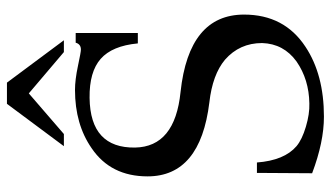

<svg xmlns="http://www.w3.org/2000/svg" viewBox="-220 -723 953 553"><g transform="rotate(-90 256.5 -446.5)"><path d="M491 -220Q491 -104 398 -43Q318 10 197 10Q124 10 34 -24L35 -183H65Q71 -104 112 -69Q131 -53 168 -42Q205 -31 235 -32Q304 -33 356 -69Q407 -106 409 -168Q409 -233 361 -275Q318 -311 238 -320Q25 -346 25 -498Q25 -604 106 -659Q175 -707 274 -707Q303 -707 343 -698.5Q383 -690 390 -690Q406 -690 410 -705H438V-526H408Q401 -600 363.5 -633Q326 -666 251 -665Q178 -664 142.5 -631Q107 -598 108 -534Q110 -419 268 -403Q491 -379 491 -220ZM295 -903 417 -739H383L264 -840L147 -739H112L234 -903Z"/></g></svg>

Font: GFS Didot
Style: Regular
Weight: 400
Designer: Takis Katsoulidis and George D. Matthiopoulos
Foundry: Takis Katsoulidis and George D. Matthiopoulos
Version: Version 1.0